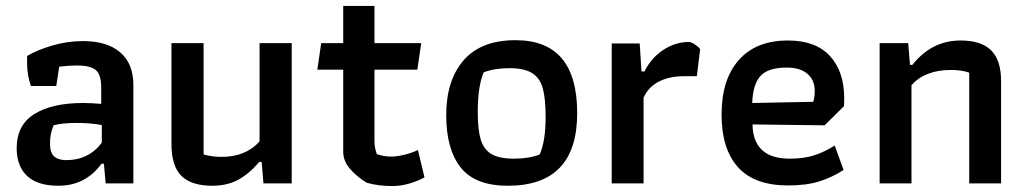

<svg xmlns="http://www.w3.org/2000/svg" viewBox="-20 -616 3449 645"><path d="M36 -118Q36 -196 95.5 -233Q155 -270 259 -270Q287 -270 320 -267V-322Q320 -365 302 -380.5Q284 -396 238 -396Q211 -396 179 -392L169 -327H84Q71 -364 71 -403V-428Q107 -449 157 -463.5Q207 -478 259 -478Q340 -478 384 -440Q428 -402 428 -331V0H335L329 -66H321Q267 8 176 8Q106 8 71 -25Q36 -58 36 -118ZM322 -137V-196Q284 -203 239 -203Q188 -203 160 -195Q153 -178 150.5 -164Q148 -150 148 -132Q148 -103 162 -90.5Q176 -78 203 -78Q240 -78 270.5 -93Q301 -108 322 -137Z M556 -132V-471H664V-97Q692 -89 724 -89Q806 -89 852 -141V-471H960V0H865L859 -72H851Q818 -33 781 -12.5Q744 8 693 8Q623 8 589.5 -25Q556 -58 556 -132Z M1212 -2Q1179 -22 1156 -48.5Q1133 -75 1133 -106V-382H1046L1059 -471H1133V-596H1238V-471H1395L1382 -382H1238V-141Q1238 -120 1246 -98Q1270 -90 1293 -90Q1313 -90 1338 -96Q1363 -102 1384 -112L1406 -20Q1384 -8 1355.5 0.5Q1327 9 1297 9Q1251 9 1212 -2Z M1479 -229Q1479 -346 1537.5 -413.5Q1596 -481 1712 -481Q1919 -481 1919 -236Q1919 8 1686 8Q1576 8 1527.5 -53.5Q1479 -115 1479 -229ZM1793 -97Q1813 -142 1813 -223Q1813 -284 1803.5 -319Q1794 -354 1767.5 -370.5Q1741 -387 1691 -387Q1641 -387 1605 -373Q1585 -327 1585 -240Q1585 -180 1595 -147Q1605 -114 1631 -98.5Q1657 -83 1707 -83Q1757 -83 1793 -97Z M2035 -470H2129L2135 -376H2145Q2168 -422 2208.5 -448.5Q2249 -475 2294 -475Q2302 -475 2314 -467Q2326 -459 2332 -451L2321 -360H2276Q2230 -360 2194.5 -342.5Q2159 -325 2142 -288V0H2035Z M2404 -231Q2404 -349 2462 -414.5Q2520 -480 2627 -480Q2720 -480 2768 -428Q2816 -376 2816 -286Q2816 -268 2815 -259L2750 -195L2508 -198Q2510 -83 2633 -83Q2680 -83 2714.5 -94Q2749 -105 2784 -127L2814 -45Q2775 -20 2732 -6.5Q2689 7 2628 7Q2514 7 2459 -54.5Q2404 -116 2404 -231ZM2712 -274Q2717 -290 2717 -311Q2717 -347 2692.5 -368Q2668 -389 2623 -389Q2560 -389 2534.5 -360.5Q2509 -332 2507 -270Z M2935 -471H3031L3037 -398H3045Q3110 -480 3207 -480Q3276 -480 3309.5 -447Q3343 -414 3343 -344V0H3236V-372Q3210 -381 3175 -381Q3088 -381 3042 -330V0H2935Z"/></svg>

Font: Athiti SemiBold
Style: Regular
Weight: 600
Designer: CadsonDemak Team
Foundry: CadsonDemak
Version: Version 1.033